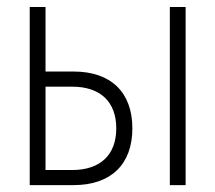

<svg xmlns="http://www.w3.org/2000/svg" viewBox="-20 -538 626 558"><path d="M66.4 0H193.8C302.2 0 364.7 -60.1 364.7 -165C364.7 -270 302.2 -330.1 193.8 -330.1H112.3V-517.6H66.4ZM112.3 -43.9V-286.1H189.9C271.5 -286.1 317.9 -242.2 317.9 -165C317.9 -87.9 271.5 -43.9 189.9 -43.9ZM473.6 0H519.5V-517.6H473.6Z"/></svg>

Font: Cascadia Code PL ExtraLight
Style: Regular
Weight: 200
Monospace: yes
Designer: Aaron Bell
Foundry: Saja Typeworks
Version: Version 2404.023